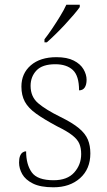

<svg xmlns="http://www.w3.org/2000/svg" viewBox="-20 -786 455 816"><path d="M207 10Q152 10 120 -6Q88 -22 74.5 -46Q61 -70 61 -95Q61 -112 65 -122.5Q69 -133 76 -138Q83 -143 91 -143Q91 -87 115 -53.5Q139 -20 208 -20Q266 -20 295.5 -53Q325 -86 325 -131Q325 -156 317.5 -174.5Q310 -193 288 -210.5Q266 -228 223 -249Q167 -279 133.5 -303Q100 -327 85.5 -354Q71 -381 71 -418Q71 -474 111 -508.5Q151 -543 220 -543Q265 -543 293.5 -528.5Q322 -514 335 -491.5Q348 -469 348 -447Q348 -426 340 -414Q332 -402 316 -402Q316 -464 289.5 -488.5Q263 -513 215 -513Q160 -513 135 -486.5Q110 -460 110 -421Q110 -375 142 -347.5Q174 -320 237 -289Q288 -264 315.5 -241Q343 -218 353.5 -192.5Q364 -167 364 -134Q364 -68 320.5 -29Q277 10 207 10ZM169 -619Q184 -638 201.5 -664Q219 -690 235.5 -717Q252 -744 262 -766H319V-756Q310 -743 293 -723Q276 -703 255.5 -681Q235 -659 215 -639.5Q195 -620 179 -606H169Z"/></svg>

Font: Noto Serif Khmer ExtraLight
Style: Regular
Weight: 250
Version: Version 2.003